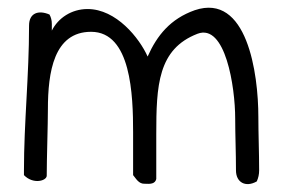

<svg xmlns="http://www.w3.org/2000/svg" viewBox="-20 -471 725 489"><path d="M41 -25C64 -1 98 -10 99 -23C99 -64 102 -154 102 -193C102 -287 117 -390 212 -390C314 -390 319 -229 319 -134V-25C326 -17 333 -2 349 -3C364 -2 375 -3 378 -15V-129C378 -253 382 -346 483 -385C554 -412 579 -250 579 -169C579 -127 581 -82 581 -37C581 -6 606 7 634 -9C638 -18 640 -27 640 -37C640 -83 638 -130 638 -173C638 -285 609 -490 476 -445C414 -423 380 -381 356 -327C335 -374 276 -448 203 -448C162 -448 128 -425 112 -393V-410C112 -419 110 -427 106 -434C78 -446 54 -438 54 -406C54 -277 41 -160 41 -36Z"/></svg>

Font: Comica
Style: Rg
Weight: 400
Designer: Jasper
Foundry: KineticPlasma Fonts/Cannot Into Space Fonts
Version: Version 0.89